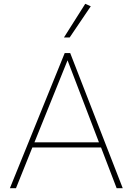

<svg xmlns="http://www.w3.org/2000/svg" viewBox="-20 -989 701 1009"><path d="M32 0 320 -710H349L625 0H593L511 -214H150L64 0ZM161 -241H500L335 -672ZM316 -792 428 -969 457 -956 346 -792Z"/></svg>

Font: Livvic Thin
Style: Regular
Weight: 250
Designer: Jacques Le Bailly, Baron von Fonthausen
Version: Version 1.001; ttfautohint (v1.8.2)